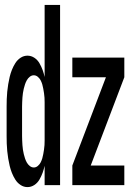

<svg xmlns="http://www.w3.org/2000/svg" viewBox="-20 -755 540 783"><path d="M92 8Q77 8 64 -0.5Q51 -9 42.5 -22.5Q34 -36 28.5 -50Q23 -64 19.5 -78.5Q16 -93 13.5 -108.5Q11 -124 9.5 -139Q8 -154 7.5 -169.5Q7 -185 7 -200V-320Q7 -335 7.5 -350.5Q8 -366 9.5 -381Q11 -396 13.5 -411.5Q16 -427 19.5 -441.5Q23 -456 28.5 -470Q34 -484 42.5 -497.5Q51 -511 64 -519.5Q77 -528 92 -528Q107 -528 120 -519.5Q133 -511 141 -497Q149 -483 154 -469Q159 -455 162 -441V-735H225V0H162V-79Q159 -65 154 -51Q149 -37 141 -23Q133 -9 120 -0.5Q107 8 92 8ZM275 0V-80L412 -440H275V-520H487V-440L350 -80H487V0ZM118 -72Q127 -72 134.5 -78.5Q142 -85 146 -93Q150 -101 152.5 -109.5Q155 -118 156.5 -127Q158 -136 159.5 -145Q161 -154 161.5 -163.5Q162 -173 162 -182Q162 -191 162 -200V-320Q162 -329 162 -338Q162 -347 161.5 -356.5Q161 -366 159.5 -375Q158 -384 156.5 -393Q155 -402 152.5 -410.5Q150 -419 146 -427Q142 -435 134.5 -441.5Q127 -448 118 -448Q109 -448 101.5 -442Q94 -436 89.5 -428Q85 -420 82 -411Q79 -402 77 -393.5Q75 -385 73.5 -375.5Q72 -366 71.5 -357Q71 -348 70.5 -338.5Q70 -329 70 -320V-200Q70 -191 70.5 -181.5Q71 -172 71.5 -163Q72 -154 73.5 -144.5Q75 -135 77 -126.5Q79 -118 82 -109Q85 -100 89.5 -92Q94 -84 101.5 -78Q109 -72 118 -72Z"/></svg>

Font: Iosevka SS18 Medium
Style: Regular
Weight: 500
Monospace: yes
Designer: Belleve Invis
Foundry: Belleve Invis
Version: Version 25.1.1; ttfautohint (v1.8.4)